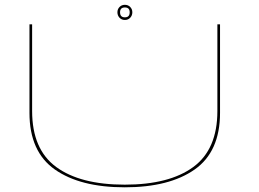

<svg xmlns="http://www.w3.org/2000/svg" viewBox="-20 -775 1075 798"><path d="M498.5 3.5Q313.5 3.5 208 -70.5Q102.5 -144.5 102.5 -306V-674H113.5V-313.5Q113.5 -154.5 213.5 -81Q313.5 -7.5 498.5 -7.5Q683.5 -7.5 783.5 -81Q883.5 -154.5 883.5 -313.5V-674H894.5V-306Q894.5 -144.5 789 -70.5Q683.5 3.5 498.5 3.5ZM499 -692Q485.5 -692 476.8 -701.2Q468 -710.5 468 -724Q468 -737 476.8 -746Q485.5 -755 499 -755Q512.5 -755 521.2 -746Q530 -737 530 -724Q530 -710.5 521.2 -701.2Q512.5 -692 499 -692ZM499 -703Q519 -703 519 -724Q519 -744 499 -744Q479 -744 479 -724Q479 -703 499 -703Z"/></svg>

Font: Anybody UltraExpanded Thin
Style: Regular
Weight: 100
Width: 9
Designer: Tyler Finck
Foundry: Etcetera Type Company
Version: Version 1.010; ttfautohint (v1.8.3) -l 8 -r 50 -G 200 -x 14 